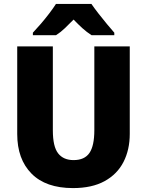

<svg xmlns="http://www.w3.org/2000/svg" viewBox="-20 -951 751 981"><path d="M643 -714V-267Q643 -186 611 -123.5Q579 -61 514.5 -25.5Q450 10 353 10Q214 10 141 -64Q68 -138 68 -266V-714H250V-285Q250 -202 277 -167.5Q304 -133 356 -133Q412 -133 437 -169.5Q462 -206 462 -286V-714ZM447 -931Q462 -909 483.5 -881.5Q505 -854 526.5 -828Q548 -802 564 -784V-771H448Q423 -787 401.5 -806.5Q380 -826 356 -851Q331 -826 311 -806.5Q291 -787 266 -771H148V-784Q166 -803 188 -828.5Q210 -854 231 -881.5Q252 -909 266 -931Z"/></svg>

Font: Noto Sans Disp ExtBd
Style: Regular
Weight: 800
Designer: Monotype Design Team
Foundry: Monotype Imaging Inc.
Version: Version 2.000;GOOG;noto-source:20170915:90ef993387c0; ttfaut